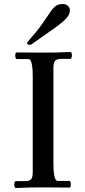

<svg xmlns="http://www.w3.org/2000/svg" viewBox="-20 -934 424 956"><path d="M246 -121Q246 -83 249.5 -64Q253 -45 258 -39Q263 -33 267 -33H325Q333 -33 333 -14Q333 -10 331.5 -5Q330 0 325 0Q294 0 261.5 -0.5Q229 -1 199 -1Q157 -1 132 -0.5Q107 0 91 1Q75 2 59 2Q55 2 53 -3Q51 -8 51 -14Q51 -21 53 -26.5Q55 -32 59 -32H102Q128 -32 135.5 -42Q143 -52 143 -78V-552Q143 -591 139.5 -609.5Q136 -628 131.5 -634Q127 -640 122 -640H64Q56 -640 56 -659Q56 -664 57.5 -668.5Q59 -673 64 -673Q96 -673 128 -672.5Q160 -672 190 -672Q233 -672 257.5 -672.5Q282 -673 298 -674Q314 -675 330 -675Q335 -675 336.5 -670Q338 -665 338 -659Q338 -652 336 -646.5Q334 -641 330 -641H287Q262 -641 254 -631Q246 -621 246 -595ZM138 -714Q134 -711 128 -711Q115 -711 115 -720Q115 -723 119 -727Q164 -778 189 -813.5Q214 -849 228.5 -871Q243 -893 256.5 -903.5Q270 -914 293 -914Q308 -914 318 -905Q328 -896 328 -882Q328 -864 312 -845Q296 -826 254.5 -796Q213 -766 138 -714Z"/></svg>

Font: Sedan SC
Style: Regular
Weight: 400
Designer: Sebastian Salazar
Foundry: Sebastian Salazar
Version: Version 1.100; ttfautohint (v1.8.4.7-5d5b)